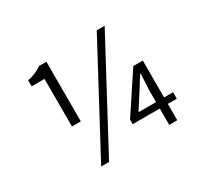

<svg xmlns="http://www.w3.org/2000/svg" viewBox="-150 -972 1300 1211"><g transform="rotate(-30 500.0 -366.0)"><path d="M298.8 -297.9H234.4V-644.5H140.6V-688.5Q201.2 -700.2 245.1 -732.4H298.8ZM672.9 -745.1H730.5L325.2 12.7H267.6ZM642.6 -166H770.5V-249L776.4 -369.1H771.5L714.8 -278.3ZM894.5 -166V-119.1H829.1V0H770.5V-119.1H573.2V-152.3L759.8 -434.6H829.1V-166Z"/></g></svg>

Font: GenEi Gothic M SemiLight
Style: Regular
Weight: 350
Designer: o_tamon (Modified); [Source Han Sans]
Ryoko NISHIZUKA  (kana & ideographs); Paul D. Hunt (Latin, Greek & Cyrillic); Wenl
Version: Version 1.1a;Original Version 1.004